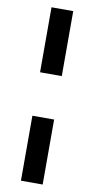

<svg xmlns="http://www.w3.org/2000/svg" viewBox="-101 -847 490 1001"><g transform="rotate(10 144.5 -347.0)"><path d="M87 -806H202V-462H87ZM87 -232H202V112H87Z"/></g></svg>

Font: Alexandria SemiBold
Style: Regular
Weight: 600
Designer: Mohamed Gaber
Foundry: Kief Type Foundry
Version: Version 5.100